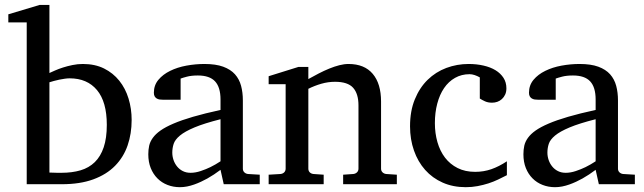

<svg xmlns="http://www.w3.org/2000/svg" viewBox="-20 -757 2645 789"><path d="M521 -264.2Q521 -207.5 504.4 -159.4Q487.8 -111.3 452.9 -75.7Q418 -40 363.5 -20Q309.1 0 233.9 0H89.8V-665H14.2V-698.2L143.1 -736.8H183.1V-457Q191.9 -460.9 206.1 -467.3Q220.2 -473.6 238.5 -479.5Q256.8 -485.4 277.8 -489.7Q298.8 -494.1 320.8 -494.1Q370.1 -494.1 407.5 -475.6Q444.8 -457 470.2 -425.3Q495.6 -393.6 508.3 -351.8Q521 -310.1 521 -264.2ZM418.9 -244.1Q418.9 -338.4 378.7 -386.7Q338.4 -435.1 266.1 -435.1Q257.8 -435.1 246.6 -433.6Q235.4 -432.1 223.9 -429.7Q212.4 -427.2 201.4 -424.3Q190.4 -421.4 183.1 -418.9V-47.9Q191.4 -47.4 200.2 -47.4Q207.5 -46.9 215.8 -46.9H231.9Q276.4 -46.9 311 -57.1Q345.7 -67.4 369.6 -90.8Q393.6 -114.3 406.2 -151.9Q418.9 -189.5 418.9 -244.1Z M886.2 -267.1Q818.8 -250 779.3 -233.4Q739.7 -216.8 719.5 -200Q699.2 -183.1 693.6 -165.8Q688 -148.4 688 -129.9Q688 -114.3 693.1 -99.4Q698.2 -84.5 707.8 -72.8Q717.3 -61 731.2 -54Q745.1 -46.9 763.2 -46.9Q783.2 -46.9 804.9 -54.2Q826.7 -61.5 844.7 -70.3Q865.7 -80.6 886.2 -94.2ZM899.4 0 886.2 -59.1Q859.9 -39.1 832 -23.4Q819.8 -16.6 806.2 -10.3Q792.5 -3.9 778.1 1.2Q763.7 6.3 748.8 9.3Q733.9 12.2 719.2 12.2Q691.9 12.2 668.2 2.9Q644.5 -6.3 627 -23.9Q609.4 -41.5 599.4 -66.4Q589.4 -91.3 589.4 -123Q589.4 -141.6 593 -158.2Q596.7 -174.8 607.9 -190.4Q619.1 -206.1 639.4 -220.5Q659.7 -234.9 692.6 -249Q725.6 -263.2 773.2 -277.1Q820.8 -291 886.2 -305.2V-348.1Q886.2 -398.4 863.8 -422.6Q841.3 -446.8 793 -446.8Q766.6 -446.8 748 -441.9Q729.5 -437 722.2 -434.1V-347.2H649.4Q642.6 -347.2 636 -348.1Q629.4 -349.1 624 -352.3Q618.7 -355.5 615.5 -361.1Q612.3 -366.7 612.3 -376Q612.3 -406.7 630.9 -429Q649.4 -451.2 679.2 -465.8Q709 -480.5 746.1 -487.3Q783.2 -494.1 820.3 -494.1Q866.7 -494.1 897.2 -482.9Q927.7 -471.7 945.6 -451.7Q963.4 -431.6 970.7 -404.3Q978 -377 978 -344.2V-64Q978 -54.7 984.1 -48.8Q990.2 -43 999 -42L1047.4 -39.1V0Z M1390.1 0V-39.1L1432.1 -42Q1440.9 -43 1447 -48.8Q1453.1 -54.7 1453.1 -64V-324.2Q1453.1 -371.6 1431.2 -396.2Q1409.2 -420.9 1356.9 -420.9Q1328.1 -420.9 1300.3 -412.8Q1272.5 -404.8 1247.1 -392.1V-64Q1247.1 -54.7 1252.9 -48.8Q1258.8 -43 1268.1 -42L1310.1 -39.1V0H1084V-39.1L1132.8 -42Q1142.1 -43 1147.9 -48.8Q1153.8 -54.7 1153.8 -64V-411.1H1084V-443.8L1206.1 -481.9H1247.1V-432.1Q1268.1 -443.8 1289.8 -455.1Q1311.5 -466.3 1333 -475.1Q1354.5 -483.9 1374.5 -489Q1394.5 -494.1 1412.1 -494.1Q1477.5 -494.1 1511.7 -453.6Q1545.9 -413.1 1545.9 -339.8V-64Q1545.9 -54.7 1552 -48.8Q1558.1 -43 1566.9 -42L1610.8 -39.1V0Z M2063 -37.1Q2045.9 -28.3 2027.1 -19.3Q2008.3 -10.3 1987.1 -3.4Q1965.8 3.4 1942.6 7.8Q1919.4 12.2 1894 12.2Q1841.3 12.2 1799.1 -6.6Q1756.8 -25.4 1727.1 -58.8Q1697.3 -92.3 1681.2 -138.2Q1665 -184.1 1665 -237.8Q1665 -300.8 1684.6 -348.6Q1704.1 -396.5 1737.3 -429Q1770.5 -461.4 1814.2 -477.8Q1857.9 -494.1 1905.8 -494.1Q1938.5 -494.1 1967 -487.5Q1995.6 -481 2016.4 -468.3Q2037.1 -455.6 2049.1 -437Q2061 -418.5 2061 -394Q2061 -379.4 2055.9 -368.4Q2050.8 -357.4 2042.5 -349.9Q2034.2 -342.3 2023.7 -338.6Q2013.2 -335 2002 -335Q1985.4 -335 1973.1 -340.6Q1960.9 -346.2 1951.7 -352.1V-439Q1941.4 -444.8 1930.4 -448.5Q1919.4 -452.1 1909.7 -452.1Q1876.5 -452.1 1849.9 -437Q1823.2 -421.9 1804.9 -395Q1786.6 -368.2 1776.9 -331.3Q1767.1 -294.4 1767.1 -251Q1767.1 -209.5 1777.6 -172.9Q1788.1 -136.2 1808.8 -109.1Q1829.6 -82 1860.6 -66.4Q1891.6 -50.8 1932.6 -50.8Q1967.8 -50.8 1999.3 -61.8Q2030.8 -72.8 2063 -94.2Z M2427.7 -267.1Q2360.4 -250 2320.8 -233.4Q2281.2 -216.8 2261 -200Q2240.7 -183.1 2235.1 -165.8Q2229.5 -148.4 2229.5 -129.9Q2229.5 -114.3 2234.6 -99.4Q2239.7 -84.5 2249.3 -72.8Q2258.8 -61 2272.7 -54Q2286.6 -46.9 2304.7 -46.9Q2324.7 -46.9 2346.4 -54.2Q2368.2 -61.5 2386.2 -70.3Q2407.2 -80.6 2427.7 -94.2ZM2440.9 0 2427.7 -59.1Q2401.4 -39.1 2373.5 -23.4Q2361.3 -16.6 2347.7 -10.3Q2334 -3.9 2319.6 1.2Q2305.2 6.3 2290.3 9.3Q2275.4 12.2 2260.7 12.2Q2233.4 12.2 2209.7 2.9Q2186 -6.3 2168.5 -23.9Q2150.9 -41.5 2140.9 -66.4Q2130.9 -91.3 2130.9 -123Q2130.9 -141.6 2134.5 -158.2Q2138.2 -174.8 2149.4 -190.4Q2160.6 -206.1 2180.9 -220.5Q2201.2 -234.9 2234.1 -249Q2267.1 -263.2 2314.7 -277.1Q2362.3 -291 2427.7 -305.2V-348.1Q2427.7 -398.4 2405.3 -422.6Q2382.8 -446.8 2334.5 -446.8Q2308.1 -446.8 2289.6 -441.9Q2271 -437 2263.7 -434.1V-347.2H2190.9Q2184.1 -347.2 2177.5 -348.1Q2170.9 -349.1 2165.5 -352.3Q2160.2 -355.5 2157 -361.1Q2153.8 -366.7 2153.8 -376Q2153.8 -406.7 2172.4 -429Q2190.9 -451.2 2220.7 -465.8Q2250.5 -480.5 2287.6 -487.3Q2324.7 -494.1 2361.8 -494.1Q2408.2 -494.1 2438.7 -482.9Q2469.2 -471.7 2487.1 -451.7Q2504.9 -431.6 2512.2 -404.3Q2519.5 -377 2519.5 -344.2V-64Q2519.5 -54.7 2525.6 -48.8Q2531.7 -43 2540.5 -42L2588.9 -39.1V0Z"/></svg>

Font: BabelStone Ogham Bound
Style: Regular
Weight: 400
Designer: Andrew West
Foundry: BabelStone
Version: Version 2.02 March 14, 2022